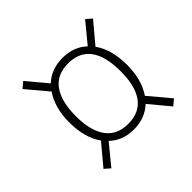

<svg xmlns="http://www.w3.org/2000/svg" viewBox="-122 -692 704 704"><g transform="rotate(-45 230.0 -340.5)"><path d="M425.8 -131.8 402.8 -112.8 337.9 -190.9Q298.8 -154.8 241.2 -154.8Q183.6 -154.8 146 -190.9L82 -112.8L60.1 -131.8L127 -211.9Q91.8 -261.2 91.8 -340.8Q91.8 -416.5 126 -466.8L57.1 -548.8L80.1 -567.9L145 -490.2Q183.6 -525.9 241.2 -525.9Q299.8 -525.9 336.9 -490.2L400.9 -567.9L422.9 -548.8L356 -469.2Q391.1 -419.9 391.1 -340.8Q391.1 -264.2 356.9 -213.9ZM241.2 -184.1Q299.8 -184.1 328.9 -224.1Q357.9 -264.2 357.9 -339.8Q357.9 -497.1 241.2 -497.1Q183.6 -497.1 154.3 -456.8Q125 -416.5 125 -339.8Q125 -264.2 154.3 -224.1Q183.6 -184.1 241.2 -184.1Z"/></g></svg>

Font: Fira Sans Compressed UltraLight
Style: Italic
Weight: 200
Width: 3
Italic angle: -8°
Designer: Carrois Corporate & Edenspiekermann AG
Foundry: Carrois Corporate GbR & Edenspiekermann AG
Version: Version 4.203;PS 004.203;hotconv 1.0.88;makeotf.lib2.5.64775